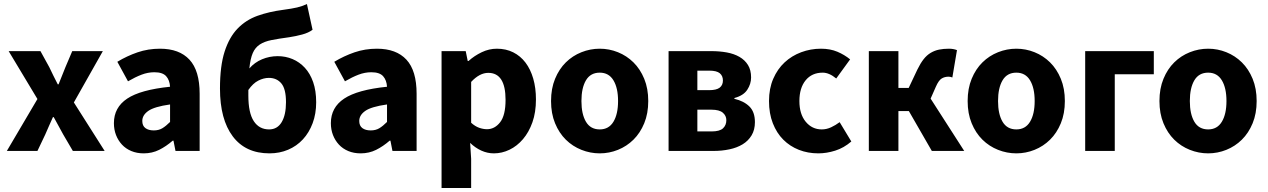

<svg xmlns="http://www.w3.org/2000/svg" viewBox="-20 -750 6300 954"><path d="M14 0 166 -258 23 -496H181L225 -416Q235 -395 245.5 -373.5Q256 -352 267 -331H271Q279 -352 288 -373.5Q297 -395 305 -416L339 -496H491L347 -241L500 0H342L294 -82Q282 -103 270.5 -125Q259 -147 247 -168H243Q234 -147 224 -125.5Q214 -104 205 -82L166 0Z M694 12Q660 12 632.5 0.5Q605 -11 586 -31.5Q567 -52 556.5 -79Q546 -106 546 -138Q546 -216 612 -260Q678 -304 825 -319Q823 -352 805.5 -371.5Q788 -391 747 -391Q715 -391 683.5 -379Q652 -367 616 -346L563 -443Q611 -472 663.5 -490Q716 -508 775 -508Q871 -508 921.5 -453.5Q972 -399 972 -284V0H852L842 -51H838Q806 -23 771 -5.5Q736 12 694 12ZM744 -102Q769 -102 787 -113Q805 -124 825 -144V-231Q747 -220 717 -199Q687 -178 687 -149Q687 -125 702.5 -113.5Q718 -102 744 -102Z M1319 12Q1200 12 1136.5 -72.5Q1073 -157 1073 -310Q1073 -422 1096 -493.5Q1119 -565 1160.5 -608Q1202 -651 1259.5 -671.5Q1317 -692 1386 -701Q1431 -707 1456.5 -713Q1482 -719 1505 -730L1533 -602Q1513 -587 1481.5 -578.5Q1450 -570 1417 -565Q1365 -558 1329.5 -551Q1294 -544 1271 -529Q1248 -514 1236 -486.5Q1224 -459 1219 -410Q1245 -440 1282 -455.5Q1319 -471 1360 -471Q1399 -471 1433.5 -456.5Q1468 -442 1494.5 -413.5Q1521 -385 1536 -342Q1551 -299 1551 -242Q1551 -185 1533.5 -138Q1516 -91 1485 -57.5Q1454 -24 1411.5 -6Q1369 12 1319 12ZM1317 -107Q1358 -107 1379.5 -143Q1401 -179 1401 -242Q1401 -308 1378 -335.5Q1355 -363 1316 -363Q1290 -363 1263.5 -349.5Q1237 -336 1214 -303V-275Q1214 -189 1241 -148Q1268 -107 1317 -107Z M1772 12Q1738 12 1710.5 0.5Q1683 -11 1664 -31.5Q1645 -52 1634.5 -79Q1624 -106 1624 -138Q1624 -216 1690 -260Q1756 -304 1903 -319Q1901 -352 1883.5 -371.5Q1866 -391 1825 -391Q1793 -391 1761.5 -379Q1730 -367 1694 -346L1641 -443Q1689 -472 1741.5 -490Q1794 -508 1853 -508Q1949 -508 1999.5 -453.5Q2050 -399 2050 -284V0H1930L1920 -51H1916Q1884 -23 1849 -5.5Q1814 12 1772 12ZM1822 -102Q1847 -102 1865 -113Q1883 -124 1903 -144V-231Q1825 -220 1795 -199Q1765 -178 1765 -149Q1765 -125 1780.5 -113.5Q1796 -102 1822 -102Z M2174 184V-496H2294L2304 -447H2308Q2337 -473 2373.5 -490.5Q2410 -508 2449 -508Q2494 -508 2530 -490Q2566 -472 2591 -439Q2616 -406 2629.5 -359.5Q2643 -313 2643 -256Q2643 -192 2625.5 -142.5Q2608 -93 2578.5 -58.5Q2549 -24 2511.5 -6Q2474 12 2434 12Q2402 12 2372 -1.5Q2342 -15 2316 -40L2321 39V184ZM2400 -108Q2438 -108 2465 -142.5Q2492 -177 2492 -254Q2492 -388 2406 -388Q2363 -388 2321 -343V-140Q2341 -122 2361 -115Q2381 -108 2400 -108Z M2960 12Q2913 12 2869 -5.5Q2825 -23 2791.5 -56Q2758 -89 2738 -137.5Q2718 -186 2718 -248Q2718 -310 2738 -358.5Q2758 -407 2791.5 -440Q2825 -473 2869 -490.5Q2913 -508 2960 -508Q3007 -508 3050.5 -490.5Q3094 -473 3127.5 -440Q3161 -407 3181 -358.5Q3201 -310 3201 -248Q3201 -186 3181 -137.5Q3161 -89 3127.5 -56Q3094 -23 3050.5 -5.5Q3007 12 2960 12ZM2960 -107Q3005 -107 3028 -145Q3051 -183 3051 -248Q3051 -313 3028 -351Q3005 -389 2960 -389Q2914 -389 2891.5 -351Q2869 -313 2869 -248Q2869 -183 2891.5 -145Q2914 -107 2960 -107Z M3302 0V-496H3513Q3555 -496 3591 -489.5Q3627 -483 3654 -467.5Q3681 -452 3696.5 -427Q3712 -402 3712 -365Q3712 -333 3693 -304Q3674 -275 3629 -263V-259Q3676 -248 3703.5 -221Q3731 -194 3731 -143Q3731 -105 3714.5 -77.5Q3698 -50 3670 -33Q3642 -16 3604.5 -8Q3567 0 3525 0ZM3445 -302H3503Q3540 -302 3556 -314.5Q3572 -327 3572 -350Q3572 -373 3556.5 -386Q3541 -399 3504 -399H3445ZM3445 -97H3516Q3556 -97 3572.5 -112.5Q3589 -128 3589 -153Q3589 -175 3571.5 -190Q3554 -205 3515 -205H3445Z M4046 12Q3994 12 3949.5 -5.5Q3905 -23 3872 -56Q3839 -89 3820 -137.5Q3801 -186 3801 -248Q3801 -310 3822 -358.5Q3843 -407 3878.5 -440Q3914 -473 3961 -490.5Q4008 -508 4059 -508Q4105 -508 4140.5 -493Q4176 -478 4204 -455L4135 -360Q4100 -389 4068 -389Q4014 -389 3983 -351Q3952 -313 3952 -248Q3952 -183 3983.5 -145Q4015 -107 4063 -107Q4087 -107 4109.5 -117.5Q4132 -128 4152 -143L4210 -47Q4173 -15 4130 -1.5Q4087 12 4046 12Z M4297 0V-496H4444V-313H4495L4538 -404Q4553 -435 4569 -455.5Q4585 -476 4604.5 -487.5Q4624 -499 4646 -503.5Q4668 -508 4695 -508Q4717 -508 4735 -501L4712 -365Q4707 -367 4702.5 -368Q4698 -369 4693 -369Q4674 -369 4659 -360Q4644 -351 4630 -319L4604 -260L4771 0H4610L4496 -198H4444V0Z M5030 12Q4983 12 4939 -5.5Q4895 -23 4861.5 -56Q4828 -89 4808 -137.5Q4788 -186 4788 -248Q4788 -310 4808 -358.5Q4828 -407 4861.5 -440Q4895 -473 4939 -490.5Q4983 -508 5030 -508Q5077 -508 5120.5 -490.5Q5164 -473 5197.5 -440Q5231 -407 5251 -358.5Q5271 -310 5271 -248Q5271 -186 5251 -137.5Q5231 -89 5197.5 -56Q5164 -23 5120.5 -5.5Q5077 12 5030 12ZM5030 -107Q5075 -107 5098 -145Q5121 -183 5121 -248Q5121 -313 5098 -351Q5075 -389 5030 -389Q4984 -389 4961.5 -351Q4939 -313 4939 -248Q4939 -183 4961.5 -145Q4984 -107 5030 -107Z M5372 0V-496H5713V-381H5519V0Z M5983 12Q5936 12 5892 -5.5Q5848 -23 5814.5 -56Q5781 -89 5761 -137.5Q5741 -186 5741 -248Q5741 -310 5761 -358.5Q5781 -407 5814.5 -440Q5848 -473 5892 -490.5Q5936 -508 5983 -508Q6030 -508 6073.5 -490.5Q6117 -473 6150.5 -440Q6184 -407 6204 -358.5Q6224 -310 6224 -248Q6224 -186 6204 -137.5Q6184 -89 6150.5 -56Q6117 -23 6073.5 -5.5Q6030 12 5983 12ZM5983 -107Q6028 -107 6051 -145Q6074 -183 6074 -248Q6074 -313 6051 -351Q6028 -389 5983 -389Q5937 -389 5914.5 -351Q5892 -313 5892 -248Q5892 -183 5914.5 -145Q5937 -107 5983 -107Z"/></svg>

Font: TT Toshiba Sans
Style: Bold
Weight: 700
Designer: Paul D. Hunt
Foundry: Toshiba Corporation
Version: Version 2.020;PS 2.000;hotconv 1.0.86;makeotf.lib2.5.63406